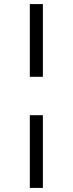

<svg xmlns="http://www.w3.org/2000/svg" viewBox="-20 -774 356 940"><path d="M126 -398V-754H190V-398ZM126 146V-210H190V146Z"/></svg>

Font: Caladea
Style: Regular
Weight: 400
Designer: Carolina Giovagnoli and Andres Torresi
Foundry: Carolina Giovagnoli and Andres Torresi
Version: Version 1.002